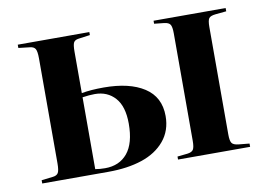

<svg xmlns="http://www.w3.org/2000/svg" viewBox="-61 -609 978 703"><g transform="rotate(-10 427.5 -258.0)"><path d="M43 0V-12.2L85 -17.1Q100.1 -18.6 105.5 -27.8Q110.8 -37.1 110.8 -63V-453.1Q110.8 -479 105.5 -488.3Q100.1 -497.6 85 -499L43 -503.9V-516.1H309.1V-504.9L266.1 -499Q252 -497.1 247.6 -488.3Q243.2 -479.5 243.2 -455.1V-300.8Q277.3 -307.1 325.2 -307.1Q420.9 -307.1 475.8 -271.5Q530.8 -235.8 530.8 -165Q530.8 -110.8 499.3 -73.2Q467.8 -35.6 414.1 -17.8Q360.4 0 289.1 0ZM547.9 0V-11.2L585 -15.1Q602.1 -17.1 607.4 -25.9Q612.8 -34.7 612.8 -58.1V-458Q612.8 -481.4 607.4 -490.2Q602.1 -499 585 -501L547.9 -504.9V-516.1H815.9V-503.9L775.9 -500Q756.3 -498 750.7 -490.2Q745.1 -482.4 745.1 -458V-58.1Q745.1 -34.7 751 -26.4Q756.8 -18.1 775.9 -16.1L815.9 -12.2V0ZM279.8 -15.1Q333 -15.1 363 -51.5Q393.1 -87.9 393.1 -161.1Q393.1 -225.1 364.5 -257.1Q335.9 -289.1 289.1 -289.1Q269.5 -289.1 243.2 -285.2V-18.1Q259.8 -15.1 279.8 -15.1Z"/></g></svg>

Font: Display Semibold
Style: Regular
Weight: 600
Designer: Latin by Veronika Burian and Jose Scaglione. Greek by Irene Vlachou. Cyrillic by Vera Evstafieva.
Foundry: TypeTogether
Version: Version 3.002